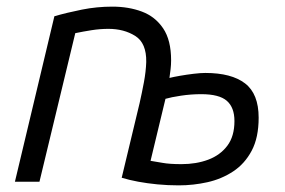

<svg xmlns="http://www.w3.org/2000/svg" viewBox="-20 -548 859 579"><path d="M519 11Q486 11 455 8Q424 5 397 0Q370 -5 347 -12L401 -237Q408 -268 414 -300Q420 -332 421 -361Q422 -418 388 -439.5Q354 -461 307 -461Q282 -461 256.5 -457Q231 -453 207 -448L99 0H25L144 -499Q182 -510 227 -519Q272 -528 319 -528Q368 -528 408 -513Q448 -498 472 -462.5Q496 -427 496 -366Q496 -353 494.5 -340Q493 -327 491 -313Q503 -316 523 -319.5Q543 -323 564 -325.5Q585 -328 599 -328Q678 -328 719 -296.5Q760 -265 760 -193Q760 -133 739 -93.5Q718 -54 683 -31Q648 -8 605.5 1.5Q563 11 519 11ZM527 -53Q572 -53 608 -66.5Q644 -80 665.5 -108.5Q687 -137 687 -183Q687 -224 664 -244Q641 -264 587 -264Q556 -264 526 -259.5Q496 -255 479 -250L434 -63Q448 -61 469.5 -57Q491 -53 527 -53Z"/></svg>

Font: Ubuntu Sans
Style: Italic
Weight: 400
Italic angle: -13.5°
Designer: Dalton Maag Ltd
Foundry: Dalton Maag Ltd
Version: Version 1.006